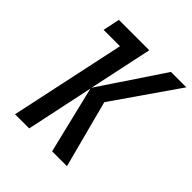

<svg xmlns="http://www.w3.org/2000/svg" viewBox="-194 -846 978 978"><g transform="rotate(45 294.5 -357.0)"><path d="M69 0H171L248 -364L336 0H443L347 -365L589 -714H478L249 -371L322 -714H103L84 -623H202Z"/></g></svg>

Font: Noto Sans UI Condensed Medium
Style: Italic
Weight: 500
Width: 3
Italic angle: -12°
Designer: Monotype Design Team
Foundry: Monotype Imaging Inc.
Version: Version 1.901